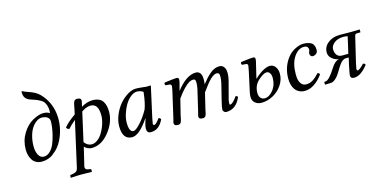

<svg xmlns="http://www.w3.org/2000/svg" viewBox="-86 -1169 3707 1873"><g transform="rotate(-15 1767.5 -232.5)"><path d="M393.1 -345.2Q393.1 -361.8 385.3 -374Q377.4 -386.2 364.7 -392.3Q352.1 -398.4 339.8 -401.1Q327.6 -403.8 315.9 -403.8Q290.5 -403.8 264.4 -386.7Q238.3 -369.6 216.3 -338.9Q194.3 -308.1 180.4 -259.3Q166.5 -210.4 166 -152.8Q166 -99.6 185.3 -64.7Q204.6 -29.8 238.8 -29.8Q273.4 -29.8 301.8 -57.6Q330.1 -85.4 346.4 -125Q362.8 -164.6 374 -210.9Q385.3 -257.3 389.2 -291.3Q393.1 -325.2 393.1 -345.2ZM404.8 -423.8Q407.2 -434.6 407.2 -449.2Q407.2 -479 399.2 -502Q391.1 -524.9 381.6 -538.3Q372.1 -551.8 349.6 -564.5Q327.1 -577.1 314 -582Q300.8 -586.9 269.5 -597.7Q257.3 -602.1 251 -604Q190.9 -624.5 190.9 -688Q190.9 -703.1 194.8 -703.1H195.8Q211.9 -693.8 235.4 -685.5L278.3 -669.9Q298.3 -662.1 320.8 -649.9Q343.3 -637.7 366.2 -615Q389.2 -592.3 410.2 -559.1Q468.8 -470.7 470.2 -351.1Q470.2 -261.2 438 -180.2Q405.8 -99.1 357.9 -55.2Q333.5 -32.7 317.4 -21Q301.8 -9.3 272.2 1.5Q242.7 12.2 208 12.2Q176.3 12.2 151.9 -0.5Q127.4 -13.2 113 -35.4Q98.6 -57.6 91.3 -84.5Q84 -111.3 84 -142.1Q84 -230.5 127.9 -302.5Q171.9 -374.5 231.9 -407.2Q295.9 -441.9 338.9 -441.9Q381.8 -441.9 404.8 -423.8Z M722.7 -403.8Q781.2 -439 837.4 -439Q873.5 -439 899.4 -427.7Q925.3 -416.5 939.2 -395.3Q953.1 -374 959.2 -348.1Q965.3 -322.3 965.3 -289.1Q965.3 -181.6 884.8 -83Q809.1 9.8 711.4 9.8Q690.9 9.8 671.1 0Q651.4 -9.8 638.7 -22.9L594.7 161.1Q591.3 170.9 593.8 178.2Q596.2 185.5 598.6 189.7Q601.1 193.8 607.2 196.5Q613.3 199.2 617.4 200.2Q621.6 201.2 627.4 202.1L646.5 205.1Q652.3 206.5 652.3 212.9V232.9L650.4 234.9Q582.5 232.9 543.5 232.9Q527.3 232.9 501.5 234.1Q475.6 235.4 457.5 236.3L439.5 237.8L437.5 235.8V216.8Q437.5 210.9 447.8 209L466.3 206.1Q490.7 202.1 502.7 192.1Q514.6 182.1 519.5 161.1L622.6 -297.9Q572.8 -256.8 550.8 -228Q525.4 -228 519.5 -249Q539.1 -273.4 565.9 -296.6Q592.8 -319.8 634.8 -350.1L647.5 -409.2Q648.9 -416 650.9 -428.2L654.8 -447.3Q655.8 -454.6 659.2 -464.1Q662.6 -473.6 666.5 -478.8Q670.4 -483.9 677.2 -487.5Q684.1 -491.2 693.4 -491.2Q716.3 -491.2 725.8 -484.4Q735.4 -477.5 735.4 -463.9Q735.4 -458.5 732.9 -447.8L727.1 -423.8Q724.1 -410.6 722.7 -403.8ZM883.3 -272.9Q883.3 -393.1 805.7 -393.1Q788.1 -393.1 769.8 -387.2Q751.5 -381.3 740.5 -375.2Q729.5 -369.1 713.4 -358.9L647.5 -66.9Q678.2 -24.9 721.7 -24.9Q749.5 -24.9 777.3 -44.9Q805.2 -64.5 825.7 -96.7Q853 -139.6 868.2 -187.5Q883.3 -235.4 883.3 -272.9Z M1355.5 -433.1Q1364.3 -430.7 1375.2 -430.4Q1386.2 -430.2 1402.8 -430.7Q1419.4 -431.2 1425.3 -431.2L1356.4 -120.1Q1346.2 -70.3 1346.2 -64Q1346.2 -56.2 1350.3 -53Q1354.5 -49.8 1358.4 -49.8Q1376 -49.8 1414.6 -103Q1420.9 -103 1425.5 -100.3Q1430.2 -97.7 1431.6 -95.2L1437.5 -86.9Q1393.6 9.8 1309.1 9.8Q1268.6 9.8 1268.6 -35.2Q1268.6 -57.1 1278.3 -89.8L1291.5 -131.8L1289.6 -133.8Q1192.4 9.8 1120.1 9.8Q1023.4 9.8 1023.4 -125Q1023.4 -181.6 1047.9 -240Q1072.3 -298.3 1109.1 -341.3Q1146 -384.3 1190.9 -411.6Q1235.8 -439 1275.4 -439Q1301.8 -439 1355.5 -433.1ZM1305.2 -219.2Q1316.4 -247.6 1325.2 -290Q1334 -332.5 1336.9 -360.8L1340.3 -389.2Q1310.5 -408.2 1278.3 -408.2Q1245.6 -408.2 1212.6 -381.3Q1179.7 -354.5 1156.2 -314.5Q1132.8 -274.4 1118.2 -227.5Q1103.5 -180.7 1103.5 -141.1Q1103.5 -44.9 1147.5 -44.9Q1171.9 -44.9 1220.2 -98.4Q1268.6 -151.9 1305.2 -219.2Z M1613.3 -320.8Q1622.1 -362.3 1622.1 -372.1Q1622.1 -379.9 1617.4 -385.7Q1612.8 -391.6 1604 -392.1L1564 -395Q1553.2 -411.6 1563 -422.9L1596.2 -427.2L1631.3 -431.6Q1643.6 -433.1 1659.7 -434.6Q1675.8 -436 1687 -436Q1707.5 -436 1707.5 -415Q1707.5 -409.2 1705.3 -397.9Q1703.1 -386.7 1700.7 -376.5L1692.9 -348.6Q1688 -330.6 1685.5 -320.3L1683.1 -311L1685.1 -310.1Q1785.2 -439 1881.3 -439Q1906.2 -439 1922.6 -419.4Q1939 -399.9 1939 -352.1Q1939 -326.7 1935.1 -305.2Q1960.4 -336.9 1979.2 -357.7Q1998 -378.4 2021.7 -398.9Q2045.4 -419.4 2069.6 -429.2Q2093.8 -439 2119.1 -439Q2145 -439 2162.6 -417.5Q2180.2 -396 2180.2 -352.1Q2180.2 -318.8 2169.9 -278.8L2123 -101.1Q2118.2 -82.5 2118.2 -61Q2118.2 -49.8 2125 -49.8Q2138.2 -49.8 2157.7 -68.1Q2177.2 -86.4 2195.3 -115.2Q2214.4 -115.2 2217.3 -101.1Q2170.9 9.8 2069.3 9.8Q2057.6 9.8 2047.6 0.2Q2037.6 -9.3 2037.6 -23.4Q2037.6 -43 2055.2 -113.8L2094.2 -271Q2103 -306.2 2103 -341.8Q2103 -363.3 2096.2 -371.1Q2089.4 -378.9 2074.2 -378.9Q2048.8 -378.9 2013.9 -346.7Q1979 -314.5 1918 -229L1879.9 -71.8Q1877.9 -64.5 1875.2 -49.3Q1872.6 -34.2 1870.4 -26.1Q1868.2 -18.1 1864 -8.5Q1859.9 1 1852.3 5.4Q1844.7 9.8 1834 9.8Q1811.5 9.8 1802.5 2.9Q1793.5 -3.9 1793.5 -17.1Q1793.5 -21.5 1795.4 -30Q1797.4 -38.6 1801.3 -52.2L1806.2 -71.8L1854 -274.9Q1862.3 -312.5 1862.3 -341.8Q1862.3 -363.8 1856.7 -371.3Q1851.1 -378.9 1835.9 -378.9Q1818.4 -378.9 1796.1 -366.7Q1773.9 -354.5 1740.5 -320.3Q1707 -286.1 1669.9 -232.9L1629.9 -71.8Q1627.9 -64 1625.5 -48.8Q1622.6 -34.2 1620.4 -26.1Q1618.2 -18.1 1614 -8.5Q1609.9 1 1602.3 5.4Q1594.7 9.8 1584 9.8Q1561.5 9.8 1552.5 2.9Q1543.5 -3.9 1543.5 -17.1Q1543.5 -21.5 1545.4 -30Q1547.4 -38.6 1551.3 -52.2L1556.2 -71.8Z M2466.8 -22Q2512.2 -22 2552.5 -72Q2592.8 -122.1 2592.8 -193.8Q2592.8 -226.1 2579.8 -244.1Q2566.9 -262.2 2547.9 -262.2Q2516.6 -262.2 2463.9 -214.8Q2409.7 -167.5 2409.7 -89.8Q2409.7 -58.6 2425.5 -40.3Q2441.4 -22 2466.8 -22ZM2459 -320.3 2437 -228H2439Q2483.4 -270 2524.2 -292.5Q2564.9 -314.9 2594.7 -314.9Q2628.9 -314.9 2649.9 -286.4Q2670.9 -257.8 2670.9 -215.8Q2670.9 -154.8 2634.5 -101.3Q2598.1 -47.9 2541.7 -17.8Q2485.4 12.2 2425.8 12.2Q2387.2 12.2 2361.1 -10Q2335 -32.2 2335 -71.8Q2335 -93.3 2341.8 -123L2384.8 -320.8Q2394 -364.7 2394 -372.1Q2394 -390.6 2376 -392.1L2335.9 -395Q2325.2 -411.6 2335 -422.9L2368.2 -427.2L2403.3 -431.6Q2415.5 -433.1 2431.6 -434.6Q2447.8 -436 2459 -436Q2479.5 -436 2479.5 -415Q2479.5 -409.2 2477.3 -397.9Q2475.1 -386.7 2472.7 -377L2465.8 -348.6Z M2862.8 9.8Q2833 9.8 2807.6 -2.9Q2782.2 -16.1 2766.6 -38.1Q2736.8 -79.6 2736.8 -148.9Q2736.8 -214.4 2758.8 -271.2Q2780.8 -328.1 2818.8 -368.7Q2848.6 -400.4 2890.6 -419.7Q2932.6 -439 2964.8 -439Q2996.1 -439 3018.1 -432.4Q3040 -425.8 3051.3 -416.7Q3062.5 -407.7 3068.6 -393.1Q3074.7 -378.4 3075.7 -368.2Q3076.7 -357.9 3076.7 -342.8Q3076.7 -324.2 3061 -311Q3045.4 -297.9 3024.9 -297.9Q3012.7 -297.9 3005.4 -307.6Q2998 -317.4 2998 -330.1Q2998 -342.3 3002.9 -351.1Q3007.8 -359.4 3007.8 -370.1Q3007.8 -385.3 2999.8 -394.5Q2991.7 -403.8 2983.4 -406Q2975.1 -408.2 2965.8 -408.2Q2905.3 -408.2 2862.1 -343.3Q2818.8 -278.3 2818.8 -170.9Q2818.8 -129.4 2825 -108.9Q2831.1 -88.4 2843.8 -71.8Q2861.8 -48.8 2894 -48.8Q2931.2 -48.8 2961.9 -68.6Q2992.7 -88.4 3025.9 -125.5Q3032.7 -125.5 3039.3 -120.6Q3045.9 -115.7 3047.9 -108.4Q3009.8 -54.7 2961.9 -22.5Q2914.1 9.8 2862.8 9.8Z M3365.7 -230 3404.3 -397.9Q3382.3 -402.8 3364.3 -402.8Q3305.2 -402.8 3269.3 -375Q3233.4 -347.2 3233.4 -311Q3233.4 -276.4 3250.7 -253.2Q3268.1 -230 3301.3 -230ZM3342.3 -115.2 3360.4 -194.8H3330.6Q3318.8 -194.8 3307.1 -188.5Q3295.4 -182.1 3286.4 -173.6Q3277.3 -165 3265.4 -148.4Q3253.4 -131.8 3245.6 -119.1L3224.6 -84Q3206.1 -50.8 3179.2 -25.6Q3152.3 -0.5 3129.4 0L3070.3 2Q3067.4 -2.4 3067.1 -12Q3066.9 -21.5 3070.3 -26.9L3083.5 -27.8Q3117.7 -30.3 3184.6 -136.2Q3220.2 -195.3 3264.6 -204.1Q3229.5 -207.5 3197.5 -232.7Q3165.5 -257.8 3165.5 -296.9Q3165.5 -355 3213.4 -392.6Q3261.2 -430.2 3331.5 -430.2L3449.7 -429.2L3533.7 -431.2L3534.7 -429.2V-404.8Q3534.7 -401.9 3529.3 -401.9H3504.4Q3495.6 -401.9 3490.2 -400.4Q3484.9 -398.9 3481.7 -394.5Q3478.5 -390.1 3477.3 -386Q3476.1 -381.8 3473.6 -372.1L3414.6 -124Q3403.3 -74.2 3403.3 -66.9Q3403.3 -49.8 3413.6 -49.8Q3421.4 -49.8 3440.7 -64.2Q3460 -78.6 3478.5 -100.1Q3495.6 -100.1 3501.5 -83Q3429.2 9.8 3362.3 9.8Q3341.3 9.8 3333.5 1.5Q3325.7 -6.8 3325.7 -22.9Q3325.7 -34.7 3342.3 -115.2Z"/></g></svg>

Font: Linux Libertine G
Style: Italic
Weight: 400
Italic angle: -12°
Designer: Philipp H. Poll
Foundry: Philipp H. Poll
Version: Version 5.1.3